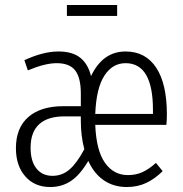

<svg xmlns="http://www.w3.org/2000/svg" viewBox="-20 -741 737 772"><path d="M649 -239H363Q367 -136 402 -86.5Q437 -37 494 -37Q527 -37 553 -49Q579 -61 607 -86L634 -53Q603 -22 568 -5.5Q533 11 490 11Q437 11 397.5 -16Q358 -43 335 -94Q302 -38 265.5 -13.5Q229 11 182 11Q119 11 81.5 -32Q44 -75 44 -145Q44 -227 94 -270.5Q144 -314 234 -314H305V-365Q305 -428 282.5 -457.5Q260 -487 208 -487Q161 -487 92 -458L78 -499Q154 -534 215 -534Q271 -534 302.5 -509Q334 -484 346 -435Q393 -534 485 -534Q565 -534 608 -469Q651 -404 651 -281Q651 -259 649 -239ZM595 -299Q595 -487 485 -487Q432 -487 399.5 -436.5Q367 -386 363 -283H595ZM319 -141Q305 -194 305 -256V-273H238Q172 -273 137.5 -241.5Q103 -210 103 -147Q103 -93 126.5 -63.5Q150 -34 191 -34Q230 -34 259.5 -59.5Q289 -85 319 -141ZM451 -677H249V-721H451Z"/></svg>

Font: Fira Sans Extra Condensed Light
Style: Regular
Weight: 300
Width: 1
Designer: Carrois Corporate & Edenspiekermann AG
Foundry: Carrois Corporate GbR & Edenspiekermann AG
Version: Version 4.203